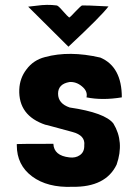

<svg xmlns="http://www.w3.org/2000/svg" viewBox="-20 -740 540 777"><path d="M94 -713 129 -717Q171 -723 209 -718Q215 -718 233 -697Q255 -672 260 -669Q265 -671 286 -694Q307 -716 312 -718Q323 -719 419 -714Q391 -676 257 -551ZM330 -346Q336 -371 311 -391Q288 -410 261 -408Q215 -400 215 -361Q215 -321 262 -305Q405 -284 439 -240Q484 -166 452 -74Q408 18 273 16Q172 20 110 -26Q48 -72 48 -152V-157Q57 -158 196 -158Q198 -110 261 -103Q286 -100 303 -112Q322 -125 321 -152Q326 -192 273 -206Q156 -238 164 -235Q54 -272 58 -378Q60 -424 87 -459Q115 -497 162 -509Q261 -536 386 -507Q473 -470 473 -346Q394 -333 330 -346Z"/></svg>

Font: Londrina Solid
Style: Regular
Weight: 400
Designer: Marcelo Magalhaes
Foundry: Marcelo Magalh„es
Version: Version 1.001 2011